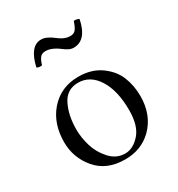

<svg xmlns="http://www.w3.org/2000/svg" viewBox="-160 -752 801 865"><g transform="rotate(-30 241.0 -319.0)"><path d="M304.2 -595.2Q321.3 -595.2 331.1 -605.7Q340.8 -616.2 351.1 -647Q367.2 -647.9 377.9 -641.1Q357.9 -542 291 -542Q285.2 -542 278.6 -543.5Q272 -544.9 264.4 -549.1Q256.8 -553.2 252.4 -556.2Q248 -559.1 239.5 -565.4Q231 -571.8 227.1 -574.2Q196.3 -593.3 172.9 -592.8Q153.8 -592.8 144.3 -581.8Q134.8 -570.8 127 -544.9Q107.9 -542 100.1 -549.8Q123 -647.9 180.2 -647.9Q189 -647.9 196.5 -646Q204.1 -644 213.1 -639.4Q222.2 -634.8 226.1 -632.3Q230 -629.9 240 -622.6Q250 -615.2 252 -613.8Q277.3 -595.2 304.2 -595.2ZM40 -194.8Q40 -290 92.8 -352.1Q149.9 -418.9 242.2 -418.9Q311 -418.9 357.9 -385Q404.8 -351.1 423.3 -304.4Q441.9 -257.8 441.9 -204.1Q441.9 -105 379.9 -43.9Q323.7 10.3 240.2 9.8Q145 9.8 92.5 -52Q40 -113.8 40 -194.8ZM228 -396Q168.9 -396 142.6 -343Q116.2 -290 116.2 -216.8Q116.2 -175.8 129.2 -131.3Q142.1 -86.9 175 -50Q208 -13.2 253.9 -13.2Q294.9 -13.2 330.6 -53Q366.2 -92.8 366.2 -173.8Q366.2 -275.9 328.1 -335.9Q290 -396 228 -396Z"/></g></svg>

Font: Linux Libertine Display
Style: Regular
Weight: 400
Designer: Philipp H. Poll
Foundry: Philipp H. Poll
Version: Version 5.0.9